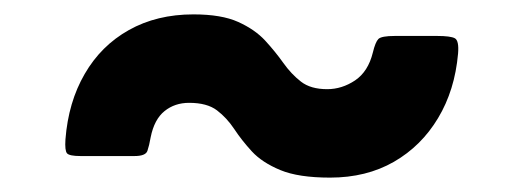

<svg xmlns="http://www.w3.org/2000/svg" viewBox="-20 -560 728 267"><path d="M243 -417Q268 -417 281.8 -406.5Q295.5 -396 305.8 -380.5Q316 -365 330.2 -349.5Q344.5 -334 369.8 -323.5Q395 -313 439 -313Q489.5 -313 527.8 -335Q566 -357 589.2 -395.8Q612.5 -434.5 617 -485.5Q618.5 -503.5 612.5 -506.8Q606.5 -510 588 -510H529Q510.5 -510 506.2 -505.8Q502 -501.5 498.5 -487Q492 -460.5 473.8 -448.2Q455.5 -436 435 -436Q412 -436 398.5 -446.5Q385 -457 374 -472.5Q363 -488 348.8 -503.5Q334.5 -519 311.2 -529.5Q288 -540 249 -540Q198 -540 159.2 -518.2Q120.5 -496.5 97.8 -457.2Q75 -418 71 -366Q70 -350.5 73.2 -346.8Q76.5 -343 92 -343H167Q182.5 -343 185 -350.2Q187.5 -357.5 189.5 -369Q194.5 -394 208.8 -405.5Q223 -417 243 -417Z"/></svg>

Font: Besley Black
Style: Regular
Weight: 900
Designer: Owen Earl
Foundry: indestructible type*
Version: Version 2.001